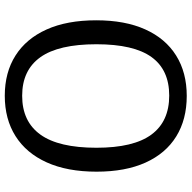

<svg xmlns="http://www.w3.org/2000/svg" viewBox="-19 -773 802 804"><g transform="rotate(-90 382.0 -371.0)"><path d="M382.3 10Q283.9 10 212.7 -34Q141.5 -77.9 103.3 -162.3Q65.1 -246.8 65.1 -367.6Q65.1 -490.1 103.9 -576.1Q142.7 -662.1 214 -707Q285.2 -752 383 -752Q480.9 -752 551.6 -707Q622.3 -662.1 660.6 -576.8Q699 -491.5 699 -369Q699 -248.2 660.8 -163.6Q622.6 -78.9 551.5 -34.5Q480.4 10 382.3 10ZM383.8 -63.4Q491.5 -63.4 545.1 -137.6Q598.7 -211.9 598.7 -368.2Q598.7 -527 544.3 -603.1Q489.8 -679.2 383 -679.2Q275.3 -679.2 220.3 -602.7Q165.3 -526.2 165.3 -368.2Q165.3 -212.7 220.4 -138Q275.4 -63.4 383.8 -63.4Z"/></g></svg>

Font: Libre Franklin Thin
Style: Regular
Weight: 100
Designer: Pablo Impallari, Rodrigo Fuenzalida, Nhung Nguyen
Foundry: Impallari Type
Version: Version 3.000